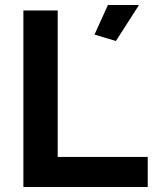

<svg xmlns="http://www.w3.org/2000/svg" viewBox="-20 -752 624 772"><path d="M74 0V-710H212V-121H574V0ZM446 -587 360 -613 414 -732H539Z"/></svg>

Font: Raleway
Style: Bold
Weight: 700
Designer: Matt McInerney, Pablo Impallari, Rodrigo Fuenzalida
Foundry: Matt McInerney, Pablo Impallari, Rodrigo Fuenzalida
Version: Version 4.026